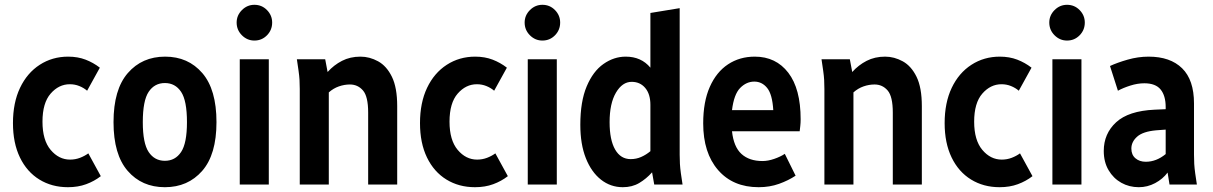

<svg xmlns="http://www.w3.org/2000/svg" viewBox="-20 -769 5056 800"><path d="M34 -256Q34 -341 63.5 -403Q93 -465 145.5 -499Q198 -533 264 -533Q304 -533 336.5 -520.5Q369 -508 396 -487L343 -391Q329 -403 310.5 -410.5Q292 -418 271 -418Q225 -418 191 -379Q157 -340 157 -262Q157 -185 191 -144.5Q225 -104 272 -104Q294 -104 313.5 -111.5Q333 -119 348 -130L400 -35Q373 -14 339 -1.5Q305 11 263 11Q196 11 144 -21Q92 -53 63 -113Q34 -173 34 -256Z M453 -260Q453 -396 512.5 -464.5Q572 -533 668 -533Q764 -533 823 -464.5Q882 -396 882 -260Q882 -125 822.5 -57Q763 11 667 11Q571 11 512 -57Q453 -125 453 -260ZM575 -260Q575 -172 599.5 -135.5Q624 -99 667 -99Q710 -99 734.5 -135.5Q759 -172 759 -260Q759 -350 734.5 -386.5Q710 -423 667 -423Q624 -423 599.5 -386.5Q575 -350 575 -260Z M966 -675Q966 -705 988 -727Q1010 -749 1040 -749Q1071 -749 1092.5 -727Q1114 -705 1114 -675Q1114 -644 1092.5 -622Q1071 -600 1040 -600Q1010 -600 988 -622Q966 -644 966 -675ZM979 0V-522H1100V0Z M1217 -522H1335L1345 -469Q1371 -498 1405 -515.5Q1439 -533 1482 -533Q1520 -533 1555.5 -513.5Q1591 -494 1613 -449Q1635 -404 1635 -327V0H1514V-300Q1514 -367 1492.5 -392Q1471 -417 1438 -417Q1415 -417 1392 -409Q1369 -401 1350 -384V0H1229V-398Q1229 -419 1228 -436Q1227 -453 1224 -474Z M1730 -256Q1730 -341 1759.5 -403Q1789 -465 1841.5 -499Q1894 -533 1960 -533Q2000 -533 2032.5 -520.5Q2065 -508 2092 -487L2039 -391Q2025 -403 2006.5 -410.5Q1988 -418 1967 -418Q1921 -418 1887 -379Q1853 -340 1853 -262Q1853 -185 1887 -144.5Q1921 -104 1968 -104Q1990 -104 2009.5 -111.5Q2029 -119 2044 -130L2096 -35Q2069 -14 2035 -1.5Q2001 11 1959 11Q1892 11 1840 -21Q1788 -53 1759 -113Q1730 -173 1730 -256Z M2166 -675Q2166 -705 2188 -727Q2210 -749 2240 -749Q2271 -749 2292.5 -727Q2314 -705 2314 -675Q2314 -644 2292.5 -622Q2271 -600 2240 -600Q2210 -600 2188 -622Q2166 -644 2166 -675ZM2179 0V-522H2300V0Z M2398 -249Q2398 -346 2424.5 -409Q2451 -472 2494.5 -502.5Q2538 -533 2587 -533Q2652 -533 2690 -487V-715L2812 -735V-124Q2812 -103 2813 -86Q2814 -69 2817 -47L2824 0H2706L2697 -51Q2673 -24 2643.5 -6.5Q2614 11 2575 11Q2524 11 2484 -20.5Q2444 -52 2421 -110Q2398 -168 2398 -249ZM2520 -260Q2520 -186 2543 -146Q2566 -106 2608 -106Q2631 -106 2651.5 -115Q2672 -124 2690 -139V-332Q2690 -377 2668.5 -402.5Q2647 -428 2612 -428Q2573 -428 2546.5 -383Q2520 -338 2520 -260Z M2910 -255Q2910 -345 2937.5 -407Q2965 -469 3013.5 -501Q3062 -533 3125 -533Q3213 -533 3264.5 -466Q3316 -399 3316 -272Q3316 -257 3314.5 -244Q3313 -231 3312 -222H3030Q3037 -157 3069.5 -127.5Q3102 -98 3157 -98Q3180 -98 3206 -107Q3232 -116 3250 -128L3295 -37Q3265 -17 3226 -3Q3187 11 3141 11Q3034 11 2972 -60.5Q2910 -132 2910 -255ZM3123 -429Q3090 -429 3064 -402.5Q3038 -376 3030 -310H3202Q3198 -376 3176.5 -402.5Q3155 -429 3123 -429Z M3403 -522H3521L3531 -469Q3557 -498 3591 -515.5Q3625 -533 3668 -533Q3706 -533 3741.5 -513.5Q3777 -494 3799 -449Q3821 -404 3821 -327V0H3700V-300Q3700 -367 3678.5 -392Q3657 -417 3624 -417Q3601 -417 3578 -409Q3555 -401 3536 -384V0H3415V-398Q3415 -419 3414 -436Q3413 -453 3410 -474Z M3916 -256Q3916 -341 3945.5 -403Q3975 -465 4027.5 -499Q4080 -533 4146 -533Q4186 -533 4218.5 -520.5Q4251 -508 4278 -487L4225 -391Q4211 -403 4192.5 -410.5Q4174 -418 4153 -418Q4107 -418 4073 -379Q4039 -340 4039 -262Q4039 -185 4073 -144.5Q4107 -104 4154 -104Q4176 -104 4195.5 -111.5Q4215 -119 4230 -130L4282 -35Q4255 -14 4221 -1.5Q4187 11 4145 11Q4078 11 4026 -21Q3974 -53 3945 -113Q3916 -173 3916 -256Z M4352 -675Q4352 -705 4374 -727Q4396 -749 4426 -749Q4457 -749 4478.5 -727Q4500 -705 4500 -675Q4500 -644 4478.5 -622Q4457 -600 4426 -600Q4396 -600 4374 -622Q4352 -644 4352 -675ZM4365 0V-522H4486V0Z M4579 -140Q4579 -212 4630.5 -259.5Q4682 -307 4791 -312L4837 -314V-323Q4837 -370 4816 -396Q4795 -422 4748 -422Q4720 -422 4690 -412.5Q4660 -403 4638 -391L4605 -494Q4635 -508 4678.5 -520.5Q4722 -533 4766 -533Q4856 -533 4905.5 -484.5Q4955 -436 4955 -338V-124Q4955 -103 4956 -86Q4957 -69 4960 -47L4967 0H4853L4845 -50Q4825 -23 4793 -6Q4761 11 4725 11Q4685 11 4652 -7.5Q4619 -26 4599 -60Q4579 -94 4579 -140ZM4694 -150Q4694 -124 4711 -109.5Q4728 -95 4754 -95Q4798 -95 4837 -127V-229L4797 -226Q4742 -221 4718 -199.5Q4694 -178 4694 -150Z"/></svg>

Font: Radio Canada Condensed SemiBold
Style: Regular
Weight: 600
Width: 3
Designer: Charles Daoud, Etienne Aubert Bonn, Alexandre Saumier Demers, Jacques Le Bailly
Foundry: Radio-Canada
Version: Version 2.104; ttfautohint (v1.8.4.7-5d5b);gftools[0.9.28.de